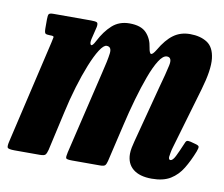

<svg xmlns="http://www.w3.org/2000/svg" viewBox="-79 -613 824 707"><g transform="rotate(10 333.5 -259.5)"><path d="M69.5 -520H209Q225.5 -520 231 -517.2Q236.5 -514.5 234 -500L222.5 -452.5Q219 -435 224.5 -431.2Q230 -427.5 241 -449Q260.5 -487 286.5 -510.5Q312.5 -534 351 -534Q394 -534 414 -513Q434 -492 438.5 -460Q442 -437.5 448.2 -437Q454.5 -436.5 466 -455.5Q489.5 -496 515.8 -515Q542 -534 577.5 -534Q616 -534 641.5 -517.5Q667 -501 671.8 -459.2Q676.5 -417.5 654 -341L586.5 -110.5Q584 -102.5 581.8 -90.2Q579.5 -78 579.5 -75Q579.5 -64.5 586 -64.5Q594.5 -64.5 603.8 -82.8Q613 -101 625.5 -131Q629 -141 632.8 -143.8Q636.5 -146.5 647.5 -144L666 -139Q678 -136 679.8 -131.5Q681.5 -127 676 -112.5Q661.5 -75.5 644 -46.8Q626.5 -18 599.8 -1.5Q573 15 530 15Q484.5 15 460 -5Q435.5 -25 435.5 -61.5Q435.5 -72 438 -85Q440.5 -98 443.5 -108.5L499 -320Q514.5 -375.5 521.2 -406.8Q528 -438 507.5 -438Q493 -438 477.8 -414Q462.5 -390 447.8 -350Q433 -310 419 -261Q405 -212 393.5 -162L360.5 -21Q357.5 -9 353.2 -4.5Q349 0 334 0H229.5Q209 0 207 -4.8Q205 -9.5 209 -27L282 -334Q295 -386 298.2 -412Q301.5 -438 282 -438Q271 -438 256.2 -415Q241.5 -392 226 -353.5Q210.5 -315 196 -266.8Q181.5 -218.5 170.5 -168L138 -23.5Q134.5 -10 130 -5Q125.5 0 109 0H15.5Q-9 0 -11.8 -5.8Q-14.5 -11.5 -10 -30L79.5 -414.5Q83 -430.5 83.8 -435.2Q84.5 -440 72.5 -440H69.5Q56.5 -440 52.5 -443.2Q48.5 -446.5 48.5 -463V-496Q48.5 -511 51.5 -515.5Q54.5 -520 69.5 -520Z"/></g></svg>

Font: Besley* Condensed
Style: Bold Italic
Weight: 700
Width: 3
Italic angle: -13°
Designer: Owen Earl
Foundry: indestructible type*
Version: Version 3.000; ttfautohint (v1.8.3)